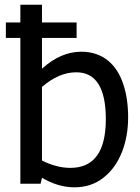

<svg xmlns="http://www.w3.org/2000/svg" viewBox="-20 -780 593 815"><path d="M523.9 -281.7C523.9 -334.5 517.1 -381.8 502.9 -423.8C475.1 -507.8 415 -560.5 325.2 -560.5C267.1 -560.5 211.4 -536.6 158.2 -488.3V-619.1H305.2V-684.6H158.2V-759.8H66.4V-684.6H4.9V-619.1H66.4V0H152.3L158.2 -25.4C203.6 1.5 249.5 15.1 296.4 15.1C343.8 15.1 384.8 1.5 419.4 -25.9C453.6 -52.7 479.5 -88.9 497.6 -134.3C515.1 -179.2 523.9 -228.5 523.9 -281.7ZM429.2 -274.4C429.2 -136.2 378.9 -67.4 278.8 -67.4C240.2 -67.4 200.2 -77.6 158.2 -98.6V-411.1C206.5 -452.6 254.9 -473.1 303.7 -473.1C387.2 -473.1 429.2 -406.7 429.2 -274.4Z"/></svg>

Font: SG Kara
Style: Regular
Weight: 400
Designer: Damoon Khanjanzadeh
Version: Version 1.000